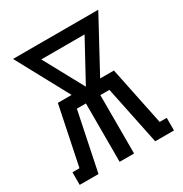

<svg xmlns="http://www.w3.org/2000/svg" viewBox="-171 -863 942 991"><g transform="rotate(-30 300.0 -367.5)"><path d="M19 0V-75H61L133 -423H215L46 -735H554L385 -423H467L539 -75H581V0H469L397 -348H343V0H257V-348H203L131 0ZM300 -423 429 -660H171Z"/></g></svg>

Font: Iosevka HT Medium Extended
Style: Regular
Weight: 500
Width: 7
Monospace: yes
Designer: Belleve Invis
Foundry: Belleve Invis
Version: Version 32.3.0; ttfautohint (v1.8.4)